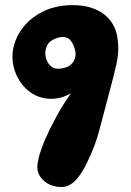

<svg xmlns="http://www.w3.org/2000/svg" viewBox="-20 -740 518 760"><path d="M443.4 -599.6C428.7 -668.9 376 -706.1 309.6 -716.8C294.9 -718.8 281.2 -719.7 266.6 -719.7C247.1 -719.7 227.5 -717.8 208 -713.9C173.8 -707 142.6 -693.4 114.3 -672.9C64.5 -636.7 29.3 -578.1 29.3 -515.6C29.3 -449.2 69.3 -380.9 132.8 -357.4C175.8 -341.8 222.7 -347.7 260.7 -371.1C258.8 -369.1 249 -353.5 230.5 -325.2C211.9 -295.9 194.3 -262.7 175.8 -225.6C151.4 -174.8 130.9 -123 127.9 -84C124 -33.2 174.8 0 218.8 0H229.5C275.4 -3.9 305.7 -57.6 324.2 -95.7C346.7 -140.6 363.3 -185.5 375 -231.4C386.7 -277.3 399.4 -324.2 412.1 -372.1C421.9 -408.2 431.6 -445.3 440.4 -484.4C445.3 -505.9 448.2 -527.3 448.2 -547.9C448.2 -565.4 446.3 -583 443.4 -599.6ZM277.3 -511.7C271.5 -490.2 256.8 -476.6 232.4 -470.7C224.6 -468.8 217.8 -467.8 211.9 -467.8C197.3 -467.8 186.5 -471.7 178.7 -480.5C168 -491.2 162.1 -504.9 160.2 -519.5C159.2 -522.5 159.2 -526.4 159.2 -529.3C159.2 -540 162.1 -551.8 168.9 -564.5C179.7 -583 211.9 -593.8 228.5 -593.8C232.4 -593.8 236.3 -592.8 240.2 -591.8C266.6 -586.9 279.3 -543.9 279.3 -524.4C279.3 -519.5 278.3 -515.6 277.3 -511.7Z"/></svg>

Font: Day Care
Style: Regular
Weight: 400
Designer: Noponies
Version: Version 1.000;PS 001.000;hotconv 1.0.88;makeotf.lib2.5.64775